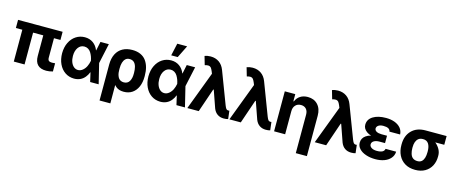

<svg xmlns="http://www.w3.org/2000/svg" viewBox="-52 -1557 6002 2532"><g transform="rotate(15 2949.0 -291.0)"><path d="M20.5 -545.9H628.9V-434.6H20.5ZM108.4 -545.9H255.4V0H108.4ZM394.5 -152.8V-545.9H540.5V-170.4Q540.5 -139.6 554.2 -127.9Q567.9 -116.2 598.1 -116.2Q618.2 -116.2 640.6 -119.1V-7.3Q594.2 6.3 550.8 6.3Q395 6.3 394.5 -152.8Z M931.2 11.7Q862.3 10.7 809.1 -25.4Q755.4 -62 725.6 -126Q695.8 -189.9 695.3 -272.5Q696.3 -356.9 727.1 -418.9Q758.3 -482.4 812.3 -517.6Q866.2 -552.7 933.1 -552.7Q998 -552.7 1045.9 -518.6Q1093.8 -484.4 1117.2 -424.3H1163.1L1200.2 -274.4L1267.1 0H1150.9L1087.9 -274.4Q1082 -304.7 1072.5 -330.3Q1063 -356 1047.9 -380.4Q1032.7 -404.8 1009.5 -418.7Q986.3 -432.6 957.5 -432.6Q905.8 -432.6 874 -388.9Q842.3 -345.2 842.3 -273.9Q842.3 -227.5 856.4 -190.4Q871.1 -153.3 896 -132.6Q920.9 -111.8 953.1 -111.3Q988.3 -111.3 1017.3 -135.5Q1046.4 -159.7 1063.2 -194.8Q1080.1 -230 1087.9 -271.5L1145.5 -545.9H1259.8L1200.2 -271.5L1163.1 -124H1119.1Q1104.5 -85 1079.1 -54.7Q1024.4 11.7 931.2 11.7Z M1481 203.1H1333.5V-288.6Q1334 -373.5 1364.3 -433.1Q1394.5 -491.7 1449.7 -522.2Q1504.9 -552.7 1581.1 -552.7Q1645.5 -552.7 1693.6 -530.8Q1741.7 -508.8 1770 -469.2Q1798.3 -429.7 1812 -379.2Q1825.7 -328.6 1825.7 -266.6V-256.8Q1826.2 -177.7 1800.3 -116.7Q1773.9 -55.7 1725.3 -22.9Q1676.8 9.8 1609.9 9.8Q1545.9 9.8 1507.3 -21Q1470.2 -49.8 1448.2 -102.3Q1426.3 -154.8 1412.1 -232.9L1479.5 -257.8Q1479.5 -235.4 1481.9 -215.6Q1484.4 -195.8 1491.5 -176Q1498.5 -156.2 1509.3 -142.1Q1520 -127.9 1537.8 -119.1Q1555.7 -110.4 1579.1 -110.4Q1630.9 -110.4 1655.3 -151.1Q1679.7 -191.9 1678.7 -256.8V-266.6Q1678.7 -311.5 1669.4 -347.2Q1648.4 -427.7 1576.7 -427.7Q1541 -427.7 1520 -406.7Q1479.5 -367.7 1479.5 -274.4Z M2109.4 11.7Q2040.5 10.7 1987.3 -25.4Q1933.6 -62 1903.8 -126Q1874 -189.9 1873.5 -272.5Q1874.5 -356.9 1905.3 -418.9Q1936.5 -482.4 1990.5 -517.6Q2044.4 -552.7 2111.3 -552.7Q2176.3 -552.7 2224.1 -518.6Q2272 -484.4 2295.4 -424.3H2341.3L2378.4 -274.4L2445.3 0H2329.1L2266.1 -274.4Q2260.3 -304.7 2250.7 -330.3Q2241.2 -356 2226.1 -380.4Q2210.9 -404.8 2187.7 -418.7Q2164.6 -432.6 2135.7 -432.6Q2084 -432.6 2052.2 -388.9Q2020.5 -345.2 2020.5 -273.9Q2020.5 -227.5 2034.7 -190.4Q2049.3 -153.3 2074.2 -132.6Q2099.1 -111.8 2131.3 -111.3Q2166.5 -111.3 2195.6 -135.5Q2224.6 -159.7 2241.5 -194.8Q2258.3 -230 2266.1 -271.5L2323.7 -545.9H2438L2378.4 -271.5L2341.3 -124H2297.4Q2282.7 -85 2257.3 -54.7Q2202.6 11.7 2109.4 11.7ZM2181.2 -616.7H2092.3L2129.9 -785.6H2264.6Z M2975.6 8.8Q2925.8 8.8 2889.4 -16.1Q2853 -41 2834 -88.9L2741.7 -353L2682.1 -502L2661.6 -552.7Q2648.9 -583 2636.7 -597.7Q2624 -611.8 2604.2 -613.5Q2584.5 -615.2 2552.7 -606L2519 -722.7Q2556.6 -737.3 2599.6 -737.3Q2667.5 -737.3 2716.3 -703.1Q2765.1 -668.9 2789.6 -604L2956.1 -166Q2969.2 -132.8 2979 -120.8Q2988.8 -108.9 3007.3 -108.4Q3017.1 -109.4 3022 -110.4L3035.2 1Q3011.7 8.8 2975.6 8.8ZM2633.3 0H2477.5L2693.8 -572.8L2788.6 -324.7H2744.6Z M3549.8 8.8Q3500 8.8 3463.6 -16.1Q3427.2 -41 3408.2 -88.9L3315.9 -353L3256.3 -502L3235.8 -552.7Q3223.1 -583 3210.9 -597.7Q3198.2 -611.8 3178.5 -613.5Q3158.7 -615.2 3127 -606L3093.3 -722.7Q3130.9 -737.3 3173.8 -737.3Q3241.7 -737.3 3290.5 -703.1Q3339.4 -668.9 3363.8 -604L3530.3 -166Q3543.5 -132.8 3553.2 -120.8Q3563 -108.9 3581.5 -108.4Q3591.3 -109.4 3596.2 -110.4L3609.4 1Q3585.9 8.8 3549.8 8.8ZM3207.5 0H3051.8L3268.1 -572.8L3362.8 -324.7H3318.8Z M3813 -315.4V0H3662.1V-545.9H3805.2V-448.7H3812Q3831.1 -497.6 3874 -525.1Q3917 -552.7 3976.6 -552.7Q4062 -552.7 4113.3 -497.6Q4164.6 -442.4 4164.6 -347.2V204.1H4013.2V-320.3Q4013.2 -370.1 3987.8 -398.4Q3962.4 -426.8 3916.5 -427.2Q3870.1 -427.2 3841.6 -397Q3813 -366.7 3813 -315.4Z M4715.3 8.8Q4665.5 8.8 4629.2 -16.1Q4592.8 -41 4573.7 -88.9L4481.4 -353L4421.9 -502L4401.4 -552.7Q4388.7 -583 4376.5 -597.7Q4363.8 -611.8 4344 -613.5Q4324.2 -615.2 4292.5 -606L4258.8 -722.7Q4296.4 -737.3 4339.4 -737.3Q4407.2 -737.3 4456.1 -703.1Q4504.9 -668.9 4529.3 -604L4695.8 -166Q4709 -132.8 4718.8 -120.8Q4728.5 -108.9 4747.1 -108.4Q4756.8 -109.4 4761.7 -110.4L4774.9 1Q4751.5 8.8 4715.3 8.8ZM4373 0H4217.3L4433.6 -572.8L4528.3 -324.7H4484.4Z M5005.9 -286.1H5115.7V-228.5H5039.1Q4994.1 -228.5 4965.3 -211.4Q4936.5 -194.3 4936 -163.6Q4936 -137.2 4963.4 -119.1Q4990.7 -101.1 5038.1 -101.1Q5133.8 -101.1 5142.1 -157.2H5286.6Q5284.7 -105 5251.5 -66.7Q5218.3 -28.3 5165 -9.3Q5111.8 9.8 5045.9 9.8Q4973.6 9.8 4917 -9.8Q4858.4 -29.3 4825.2 -65.2Q4792 -101.1 4791.5 -148.4Q4791.5 -209.5 4842.8 -246.1Q4898.4 -286.1 5005.9 -286.1ZM5115.7 -329.1V-264.6H5005.9Q4905.3 -264.6 4851.1 -305.2Q4800.8 -342.3 4800.8 -395Q4800.8 -469.2 4867.9 -511Q4935.1 -552.7 5044.9 -552.7Q5109.4 -552.7 5161.6 -533.7Q5214.8 -513.7 5245.4 -477.1Q5275.9 -440.4 5278.3 -389.6H5132.3Q5126.5 -442.4 5037.1 -442.4Q4994.1 -442.4 4970 -425.5Q4945.8 -408.7 4945.3 -383.3Q4945.8 -358.4 4970.5 -344Q4995.1 -329.6 5039.1 -329.1Z M5330.6 -258.8V-269.5Q5330.6 -386.7 5399.4 -457.5Q5468.3 -528.3 5587.4 -528.3Q5599.1 -522 5609.9 -505.9Q5638.2 -461.4 5684.6 -446.3Q5723.6 -433.6 5758.3 -404.8Q5794.4 -374 5815.9 -333.5Q5837.4 -293 5836.9 -249V-238.3Q5837.4 -169.4 5808.6 -112.3Q5778.3 -54.7 5722.4 -22.5Q5666.5 9.8 5588.9 9.8Q5505.9 9.8 5448.2 -25.4Q5391.1 -60.1 5360.8 -120.8Q5330.6 -181.6 5330.6 -258.8ZM5480.5 -269.5V-258.8Q5480.5 -217.3 5490.7 -183.6Q5512.2 -109.4 5588.9 -109.4Q5626 -109.4 5647.5 -129.4Q5687.5 -166.5 5687.5 -258.8V-269.5Q5687.5 -334 5663.1 -371.8Q5638.7 -409.7 5587.4 -409.2Q5548.8 -409.7 5524.9 -390.6Q5480.5 -354.5 5480.5 -269.5ZM5587.4 -528.3H5876V-409.2H5587.4Z"/></g></svg>

Font: Inter Tight Stencil
Style: Bold
Weight: 700
Designer: Rasmus Andersson
Foundry: rsms
Version: Version 3.004;Glyphs 3.1.2 (3151)